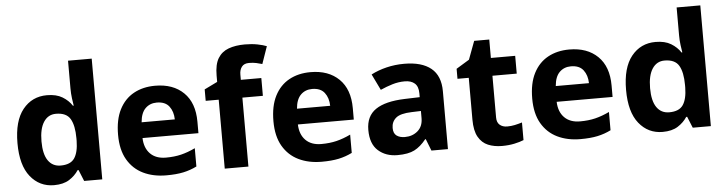

<svg xmlns="http://www.w3.org/2000/svg" viewBox="-47 -980 4558 1204"><g transform="rotate(-5 2232.0 -377.5)"><path d="M251 10Q160 10 102.5 -61.5Q45 -133 45 -272Q45 -412 103 -484Q161 -556 255 -556Q314 -556 352 -533Q390 -510 412 -476H417Q414 -492 410 -522.5Q406 -553 406 -585V-760H555V0H441L412 -71H406Q384 -37 347 -13.5Q310 10 251 10ZM303 -109Q365 -109 390 -145.5Q415 -182 416 -255V-271Q416 -351 391.5 -393Q367 -435 301 -435Q252 -435 224 -392.5Q196 -350 196 -270Q196 -190 224 -149.5Q252 -109 303 -109Z M936 -556Q1049 -556 1115 -491.5Q1181 -427 1181 -308V-236H829Q831 -173 866.5 -137Q902 -101 965 -101Q1018 -101 1061 -111.5Q1104 -122 1150 -144V-29Q1110 -9 1065.5 0.5Q1021 10 958 10Q876 10 813 -20.5Q750 -51 714 -113Q678 -175 678 -269Q678 -365 710.5 -428.5Q743 -492 801 -524Q859 -556 936 -556ZM937 -450Q894 -450 865.5 -422Q837 -394 832 -335H1041Q1040 -385 1015 -417.5Q990 -450 937 -450Z M1604 -434H1475V0H1326V-434H1244V-506L1326 -546V-586Q1326 -656 1349.5 -694.5Q1373 -733 1416.5 -749Q1460 -765 1519 -765Q1563 -765 1598.5 -758Q1634 -751 1656 -742L1618 -633Q1601 -638 1581 -642.5Q1561 -647 1535 -647Q1504 -647 1489.5 -628Q1475 -609 1475 -580V-546H1604Z M1914 -556Q2027 -556 2093 -491.5Q2159 -427 2159 -308V-236H1807Q1809 -173 1844.5 -137Q1880 -101 1943 -101Q1996 -101 2039 -111.5Q2082 -122 2128 -144V-29Q2088 -9 2043.5 0.5Q1999 10 1936 10Q1854 10 1791 -20.5Q1728 -51 1692 -113Q1656 -175 1656 -269Q1656 -365 1688.5 -428.5Q1721 -492 1779 -524Q1837 -556 1914 -556ZM1915 -450Q1872 -450 1843.5 -422Q1815 -394 1810 -335H2019Q2018 -385 1993 -417.5Q1968 -450 1915 -450Z M2504 -557Q2614 -557 2672.5 -509.5Q2731 -462 2731 -364V0H2627L2598 -74H2594Q2559 -30 2520 -10Q2481 10 2413 10Q2340 10 2292 -32.5Q2244 -75 2244 -163Q2244 -250 2305 -291.5Q2366 -333 2488 -337L2583 -340V-364Q2583 -407 2560.5 -427Q2538 -447 2498 -447Q2458 -447 2420 -435.5Q2382 -424 2344 -407L2295 -508Q2339 -531 2392.5 -544Q2446 -557 2504 -557ZM2525 -251Q2453 -249 2425 -225Q2397 -201 2397 -162Q2397 -128 2417 -113.5Q2437 -99 2469 -99Q2517 -99 2550 -127.5Q2583 -156 2583 -208V-253Z M3114 -109Q3139 -109 3162 -114Q3185 -119 3208 -126V-15Q3184 -5 3148.5 2.5Q3113 10 3071 10Q3022 10 2983.5 -6Q2945 -22 2922.5 -61.5Q2900 -101 2900 -171V-434H2829V-497L2911 -547L2954 -662H3049V-546H3202V-434H3049V-171Q3049 -140 3067 -124.5Q3085 -109 3114 -109Z M3543 -556Q3656 -556 3722 -491.5Q3788 -427 3788 -308V-236H3436Q3438 -173 3473.5 -137Q3509 -101 3572 -101Q3625 -101 3668 -111.5Q3711 -122 3757 -144V-29Q3717 -9 3672.5 0.5Q3628 10 3565 10Q3483 10 3420 -20.5Q3357 -51 3321 -113Q3285 -175 3285 -269Q3285 -365 3317.5 -428.5Q3350 -492 3408 -524Q3466 -556 3543 -556ZM3544 -450Q3501 -450 3472.5 -422Q3444 -394 3439 -335H3648Q3647 -385 3622 -417.5Q3597 -450 3544 -450Z M4082 10Q3991 10 3933.5 -61.5Q3876 -133 3876 -272Q3876 -412 3934 -484Q3992 -556 4086 -556Q4145 -556 4183 -533Q4221 -510 4243 -476H4248Q4245 -492 4241 -522.5Q4237 -553 4237 -585V-760H4386V0H4272L4243 -71H4237Q4215 -37 4178 -13.5Q4141 10 4082 10ZM4134 -109Q4196 -109 4221 -145.5Q4246 -182 4247 -255V-271Q4247 -351 4222.5 -393Q4198 -435 4132 -435Q4083 -435 4055 -392.5Q4027 -350 4027 -270Q4027 -190 4055 -149.5Q4083 -109 4134 -109Z"/></g></svg>

Font: Noto Sans Gurmukhi UI
Style: Bold
Weight: 700
Designer: Jelle Bosma - Monotype Design Team
Foundry: Monotype Imaging Inc.
Version: Version 2.004; ttfautohint (v1.8.4.7-5d5b)